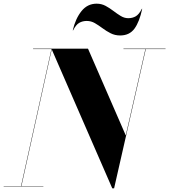

<svg xmlns="http://www.w3.org/2000/svg" viewBox="-58 -1015 921 1045"><path d="M414 -901Q391 -901 373 -890.5Q355 -880 340 -850H338Q353 -914 385.5 -954.5Q418 -995 468 -995Q494.5 -995 516.8 -983Q539 -971 559.2 -955.5Q579.5 -940 599.2 -928Q619 -916 640 -916Q663.5 -916 681.2 -926.5Q699 -937 714 -967H716Q701 -896 673.8 -859Q646.5 -822 596 -822Q567.5 -822 544 -834Q520.5 -846 499.8 -861.5Q479 -877 458.5 -889Q438 -901 414 -901ZM-38 -2H56.5L222 -748H122V-750H421L626.5 -278L733.5 -748H614V-750H843V-748H735.5L563 10H553L223.5 -746.5L58.5 -2H178V0H-38Z"/></svg>

Font: Bodoni* 96
Style: Bold Italic
Weight: 700
Italic angle: -13°
Version: Version 2.2